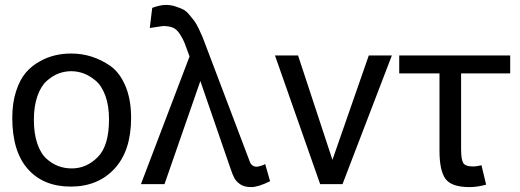

<svg xmlns="http://www.w3.org/2000/svg" viewBox="-20 -750 2118 782"><path d="M424 -264Q424 -320 409 -360.5Q394 -401 369.5 -421.5Q345 -442 320.5 -451Q296 -460 270 -460Q244 -460 219.5 -451Q195 -442 171 -421Q147 -400 132.5 -359Q118 -318 118 -262Q118 -206 132 -165Q146 -124 170 -103Q213 -64 272.5 -64Q332 -64 378 -110Q424 -156 424 -264ZM30 -270Q30 -331 45.5 -378.5Q61 -426 85 -454Q109 -482 142 -500Q198 -532 270 -532Q357 -532 430 -481Q468 -454 491 -399.5Q514 -345 514 -270Q514 -136 446.5 -63Q379 10 268 10Q157 10 93.5 -61.5Q30 -133 30 -270Z M752 -520Q738 -559 732 -574.5Q726 -590 713 -610.5Q700 -631 684 -637.5Q668 -644 644 -644L590 -636L600 -718Q633 -730 654.5 -730Q676 -730 694 -724Q712 -718 725 -712Q738 -706 751.5 -689.5Q765 -673 772 -664Q779 -655 790.5 -631Q802 -607 805 -599Q826 -543 832 -528L998 -90Q1006 -71 1026 -71Q1031 -71 1044 -75Q1057 -79 1060 -82L1080 -12Q1032 12 1003 12Q974 12 957.5 0Q941 -12 934 -25.5Q927 -39 918 -66L796 -420L650 0H554Z M1375 0H1284L1100 -524H1194L1334 -99L1482 -524H1576Z M1892 12Q1819 12 1794.5 -21.5Q1770 -55 1770 -136V-451H1606V-524H2058V-451H1858V-144Q1858 -101 1866.5 -86.5Q1875 -72 1908 -72Q1921 -72 1941 -77L1960 2Q1925 12 1892 12Z"/></svg>

Font: Autonym
Style: Regular
Weight: 500
Version: Version 1.0.20131126